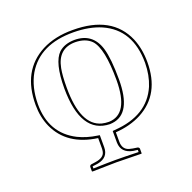

<svg xmlns="http://www.w3.org/2000/svg" viewBox="-105 -544 776 776"><g transform="rotate(-20 283.0 -156.5)"><path d="M277.8 -389.2Q204.1 -389.2 189 -310.1Q183.1 -279.8 183.1 -228Q183.1 -65.4 267.1 -43.5Q281.7 -40 296.9 -40Q382.3 -42.5 382.8 -187Q382.8 -325.7 346.2 -364.3Q321.8 -388.7 277.8 -389.2ZM41 -205.1Q41 -352.1 151.9 -410.2Q209 -439.5 285.2 -439Q453.6 -439 505.9 -316.9Q524.9 -271 524.9 -213.9Q524.9 -76.7 419.9 -20.5Q371.6 4.9 308.1 9.3V49.8Q308.1 82.5 335 90.8Q342.3 92.8 350.1 94.2L370.1 97.2Q376.5 99.6 377 105V124L376 126Q375 126 268.1 124L165 126L163.1 124V105Q164.6 98.6 169.9 97.2L189.9 94.2Q226.6 88.9 231.4 64.9Q232.9 58.1 232.9 49.8V6.8Q105 -10.7 60.1 -109.9Q41 -152.8 41 -205.1ZM277.8 -398.9Q356 -398.9 379.4 -322.8Q393.1 -276.4 393.1 -187Q393.1 -41 308.6 -30.8Q302.7 -30.3 296.9 -29.8Q173.8 -33.2 172.9 -228Q172.9 -339.8 210 -375.5Q235.4 -398.4 277.8 -398.9ZM50.8 -205.1Q50.8 -79.1 153.8 -27.3Q189.9 -9.8 234.4 -3.4L243.2 -2V49.8Q243.2 93.8 197.3 103Q193.8 103.5 191.4 104L172.9 106.4V115.7Q236.8 113.8 268.1 113.8Q302.2 113.8 367.2 115.7V106.4L348.6 104Q298.8 94.7 297.9 49.8V0L307.1 -1Q450.7 -10.3 497.1 -118.2Q514.6 -161.1 515.1 -213.9Q515.1 -357.9 402.8 -407.2Q353 -428.7 285.2 -429.2Q140.1 -430.2 81.5 -331.1Q51.3 -278.3 50.8 -205.1Z"/></g></svg>

Font: Linux Biolinum Outline O
Style: Bold
Weight: 700
Designer: Philipp H. Poll
Foundry: Philipp H. Poll
Version: Version 0.9.2